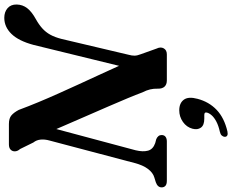

<svg xmlns="http://www.w3.org/2000/svg" viewBox="-112 -650 1030 851"><g transform="rotate(-90 402.5 -225.0)"><path d="M161.5 -138.5 275 -562.5 226.5 -557Q247.5 -508 269.8 -456.8Q292 -405.5 314 -355Q336 -304.5 356 -258.5Q376 -212.5 392 -174Q408 -135.5 418 -108.5Q427.5 -90 431.2 -74.2Q435 -58.5 434.5 -39.5Q434 -20.5 443.5 -10.2Q453 0 471 0H586.5Q605.5 0 613.2 -13.8Q621 -27.5 612 -46L587.5 -114.5Q581 -131 580.8 -142.8Q580.5 -154.5 585 -170.5L655 -467Q662.5 -496.5 673.8 -516.8Q685 -537 702 -552.2Q719 -567.5 742.5 -580.5Q776 -599 791.5 -619.2Q807 -639.5 807.5 -665.5Q808 -691.5 791.2 -706Q774.5 -720.5 748.5 -720.5Q708 -720.5 677 -688.5Q646 -656.5 628.5 -591L514 -123L565.5 -144Q550.5 -179.5 532.5 -219Q514.5 -258.5 494.8 -301.5Q475 -344.5 454.5 -389Q434 -433.5 413.8 -478.8Q393.5 -524 375 -568.5Q356.5 -613 340.5 -656Q329 -678 316 -689Q303 -700 278 -700H187.5Q171.5 -700 163.8 -692Q156 -684 156.8 -672.5Q157.5 -661 167 -650.5L196 -591.5Q207 -578 208.8 -559.2Q210.5 -540.5 204.5 -519.5L105 -143Q95.5 -106 78.8 -83.8Q62 -61.5 41 -55.5L20 -49Q-3 -41 -3 -23Q-3 -12.5 4 -6.2Q11 0 26.5 0H200.5Q213.5 0 221.2 -5.8Q229 -11.5 229 -23.5Q229 -31.5 224 -37.5Q219 -43.5 210.5 -47L193.5 -51.5Q166 -61 159.8 -83.2Q153.5 -105.5 161.5 -138.5ZM301.5 166Q272.5 166 261.8 151Q251 136 257 113.5Q264 87.5 287.2 71.2Q310.5 55 338.5 55Q370.5 55 385.5 75.2Q400.5 95.5 389.5 136Q376 187 340.5 220.8Q305 254.5 245 268.5Q233 271 227 267.8Q221 264.5 221 256.5Q221.5 249.5 226.8 243.5Q232 237.5 243.5 235Q270.5 229 288.5 219.5Q306.5 210 316.2 199Q326 188 328.5 177.5Q331.5 166 318 166Z"/></g></svg>

Font: Fraunces SemiBold
Style: Italic
Weight: 600
Italic angle: -16°
Version: Version 1.000;[b76b70a41]